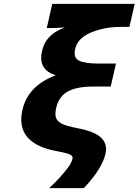

<svg xmlns="http://www.w3.org/2000/svg" viewBox="-20 -780 711 985"><path d="M548 -336H457Q375 -336 328.5 -311Q282 -286 268 -226Q261 -192 267.5 -175Q274 -158 296 -146Q314 -135 384 -121Q466 -105 498 -74Q533 -42 521 10Q503 86 413 182L409 185H232L245 173Q287 133 320 91Q346 60 352 34Q355 21 341 14Q324 5 274 -4Q56 -43 95 -216Q123 -340 266 -394Q173 -422 196 -519Q208 -573 251 -606Q273 -624 313 -639Q262 -636 239 -636H220L248 -760H671L644 -642H600Q516 -642 447.5 -613.5Q379 -585 366 -530Q355 -485 384.5 -469.5Q414 -454 485 -454H575Z"/></svg>

Font: Passageway
Style: BdIt
Weight: 700
Foundry: Ascender Corporation
Version: Version 1.11